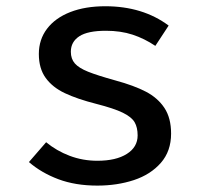

<svg xmlns="http://www.w3.org/2000/svg" viewBox="-20 -573 655 606"><path d="M414.4 -145.6Q414.4 -170.8 404.9 -187.2Q395.4 -203.6 367.7 -217.2Q340 -230.8 284.1 -245.1Q223.6 -260.5 184.6 -279Q145.6 -297.4 124.1 -327.2Q102.6 -356.9 102.6 -402.6Q102.6 -448.2 128.5 -482.3Q154.4 -516.4 201.8 -534.9Q249.2 -553.3 312.3 -553.3Q430.3 -553.3 512.3 -492.3L470.3 -428.2Q435.9 -451.3 398.5 -463.6Q361 -475.9 314.4 -475.9Q256.9 -475.9 230.3 -458.5Q203.6 -441 203.6 -409.7Q203.6 -387.2 216.2 -372.8Q228.7 -358.5 257.9 -346.7Q287.2 -334.9 344.6 -319Q403.1 -303.1 440.5 -283.6Q477.9 -264.1 499 -232.3Q520 -200.5 520 -151.3Q520 -95.9 487.7 -59Q455.4 -22.1 402.6 -4.6Q349.7 12.8 287.2 12.8Q217.9 12.8 164.1 -7.4Q110.3 -27.7 71.3 -61.5L125.6 -124.1Q158.5 -96.9 199.7 -81.3Q241 -65.6 287.2 -65.6Q346.2 -65.6 380.3 -87.2Q414.4 -108.7 414.4 -145.6Z"/></svg>

Font: Fira Code Fixed Retina
Style: Regular
Weight: 450
Monospace: yes
Designer: Carrois Corporate, Edenspiekermann AG, Nikita Prokopov
Foundry: Carrois Corporate, Edenspiekermann AG, Nikita Prokopov
Version: Version 5.002